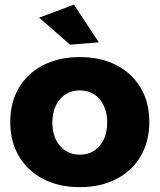

<svg xmlns="http://www.w3.org/2000/svg" viewBox="-20 -789 678 816"><path d="M319.3 -546.4Q408.1 -546.4 474.6 -512.1Q541.1 -477.9 577.9 -415.9Q614.6 -354 614.6 -270.6Q614.6 -187.7 577.9 -125.3Q541.1 -62.9 474.6 -28.3Q408.1 6.3 319.3 6.3Q230.4 6.3 163.7 -28.3Q97 -62.9 60.3 -125.3Q23.6 -187.7 23.6 -270.6Q23.6 -354 60.3 -415.9Q97 -477.9 163.7 -512.1Q230.4 -546.4 319.3 -546.4ZM319.3 -404.9Q284.4 -404.9 258 -387.8Q231.6 -370.7 217.1 -339.9Q202.6 -309 202.6 -268.4Q202.6 -227.4 217.1 -196.6Q231.6 -165.7 258 -148.6Q284.4 -131.6 319.3 -131.6Q354.1 -131.6 380.4 -148.6Q406.6 -165.7 421.1 -196.6Q435.6 -227.4 435.6 -268.4Q435.6 -309 421.1 -339.9Q406.6 -370.7 380.4 -387.8Q354.1 -404.9 319.3 -404.9ZM294.3 -769.3 400.1 -609.1 277.7 -599.1 146.6 -714Z"/></svg>

Font: Alexandria
Style: Regular
Weight: 400
Designer: Mohamed Gaber
Foundry: Kief Type Foundry
Version: Version 5.100